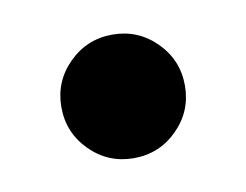

<svg xmlns="http://www.w3.org/2000/svg" viewBox="-36 -194 321 251"><g transform="rotate(-10 125.0 -68.0)"><path d="M183 -10Q159 14 125 14Q91 14 67 -10Q43 -34 43 -68Q43 -102 67 -126Q91 -150 125 -150Q159 -150 183 -126Q207 -102 207 -68Q207 -34 183 -10Z"/></g></svg>

Font: Libra Serif Modern
Style: Bold
Weight: 700
Designer: Stefan Peev, Context Ltd
Foundry: Ascender Corporation
Version: Version 1.000